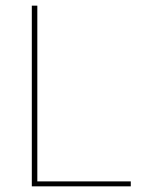

<svg xmlns="http://www.w3.org/2000/svg" viewBox="-20 -659 518 679"><path d="M112 0H92.5V-639H112ZM99 -17.5H442.5V0H99Z"/></svg>

Font: Anek Odia Thin
Style: Regular
Weight: 250
Version: Version 1.003